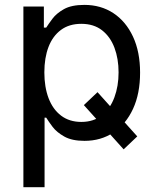

<svg xmlns="http://www.w3.org/2000/svg" viewBox="-20 -573 649 797"><path d="M384.8 -190.4 549.8 -6.8 493.2 46.9 328.1 -136.7ZM77.1 204.1V-545.9H162.1V-458.5H171.9Q181.2 -473.1 197.8 -495.4Q214.4 -517.6 245.6 -535.2Q276.9 -552.7 330.1 -552.7Q398.4 -552.7 450.4 -518.6Q502.4 -484.4 532 -421.1Q561.5 -357.9 561.5 -271.5Q561.5 -184.6 532.2 -121.1Q502.9 -57.6 450.9 -22.9Q398.9 11.7 330.6 11.7Q278.8 11.7 247.1 -6.1Q215.3 -23.9 198.2 -46.6Q181.2 -69.3 171.9 -84.5H165V204.1ZM317.4 -66.9Q368.7 -66.9 403.1 -94.5Q437.5 -122.1 454.8 -168.7Q472.2 -215.3 472.2 -272.5Q472.2 -329.1 455.1 -374.8Q438 -420.4 403.6 -447.3Q369.1 -474.1 317.4 -474.1Q267.1 -474.1 232.9 -448.7Q198.7 -423.3 181.4 -378.2Q164.1 -333 164.1 -272.5Q164.1 -211.9 181.6 -165.5Q199.2 -119.1 233.6 -93Q268.1 -66.9 317.4 -66.9Z"/></svg>

Font: Inter Variable LoSnoCo
Style: Regular
Weight: 400
Designer: Rasmus Andersson
Foundry: rsms
Version: Version 4.000;git-a52131595; featfreeze: case,dlig,ss01,ss02